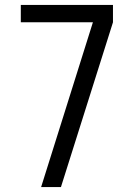

<svg xmlns="http://www.w3.org/2000/svg" viewBox="-20 -755 540 775"><path d="M146 0 355 -665H64V-735H436V-665L226 0Z"/></svg>

Font: Iosevka
Style: Regular
Weight: 400
Monospace: yes
Designer: Belleve Invis
Foundry: Belleve Invis
Version: Version 33.2.3; ttfautohint (v1.8.4)